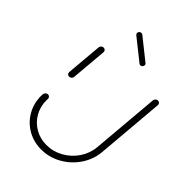

<svg xmlns="http://www.w3.org/2000/svg" viewBox="-205 -770 856 856"><g transform="rotate(45 223.5 -342.0)"><path d="M77 -317.8Q70.7 -317.8 66.7 -322.2Q62.6 -326.7 63.3 -333L78.1 -503.3Q78.9 -509.6 83.7 -514.1Q88.5 -518.5 94.8 -518.5Q101.1 -518.5 105.4 -514.1Q109.6 -509.6 108.9 -503.3L94.1 -333Q93.7 -326.7 88.5 -322.2Q83.3 -317.8 77 -317.8ZM433 -523Q439.3 -523 443.5 -518.3Q447.8 -513.7 447 -507.4L419.3 -184.4Q414.8 -134.1 386.3 -91.9Q357.8 -49.6 313.3 -24.8Q268.9 0 218.9 0Q171.5 0 132.8 -22.2Q94.1 -44.4 71.9 -83Q49.6 -121.5 49.6 -167.8Q49.6 -175.6 50 -179.6Q50.7 -185.9 55.6 -190.7Q60.4 -195.6 67 -195.6Q73 -195.6 77.2 -191.1Q81.5 -186.7 80.7 -180.4L80.4 -171.1Q80.4 -132.2 98.7 -100.2Q117 -68.1 149.3 -49.4Q181.5 -30.7 221.1 -30.7Q263 -30.7 300 -51.3Q337 -71.9 360.9 -107.2Q384.8 -142.6 388.5 -184.4L416.3 -507.4Q417 -513.7 421.9 -518.3Q426.7 -523 433 -523ZM153.7 -669.6Q153.7 -675.6 157.8 -679.6Q161.9 -683.7 167.8 -683.7Q172.6 -683.7 175.2 -681.5L275.9 -601.1Q280 -598.1 280 -593Q280 -586.7 275.9 -582.4Q271.9 -578.1 266.3 -578.1Q261.9 -578.1 258.9 -580.4L158.1 -660.7Q153.7 -664.1 153.7 -669.6Z"/></g></svg>

Font: 26F Galaxy Sans Ultra Light
Style: Italic
Weight: 200
Italic angle: -5°
Designer: C₂₉H₂₅N₃O₅
Version: Version 1.200